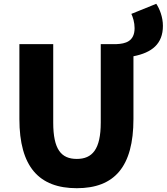

<svg xmlns="http://www.w3.org/2000/svg" viewBox="-20 -976 877 1010"><path d="M671 -903C679 -886 688 -858 688 -828C688 -757 638 -746 594 -744H510V-331C510 -190 465 -140 384 -140C302 -140 260 -190 260 -331V-744H82V-350C82 -99 185 14 384 14C582 14 682 -99 682 -350V-680C779 -699 837 -745 837 -840C837 -887 819 -931 802 -956Z"/></svg>

Font: Noto Sans Korean Black
Style: Bold
Weight: 900
Designer: Ryoko NISHIZUKA (kana & ideographs); Paul D. Hunt (Latin, Greek & Cyrillic); Wenlong ZHANG (bopomofo); Sandoll Communica
Foundry: Adobe Systems Incorporated
Version: Version 1.000;PS 1;hotconv 1.0.78;makeotf.lib2.5.61930